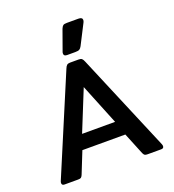

<svg xmlns="http://www.w3.org/2000/svg" viewBox="-159 -1035 1052 1159"><g transform="rotate(-20 366.5 -456.0)"><path d="M317 -745Q317 -753 319 -757L366 -888Q372 -902 378.5 -907Q385 -912 403 -912H477Q502 -912 502 -895Q502 -888 498 -880L432 -751Q425 -738 417 -733.5Q409 -729 390 -729H338Q317 -729 317 -745ZM39 -15Q39 -21 42 -28L306 -654Q312 -669 319 -674.5Q326 -680 339 -680H394Q408 -680 414.5 -674.5Q421 -669 427 -654L691 -28Q694 -21 694 -15Q694 0 677 0H590Q577 0 571.5 -3.5Q566 -7 561 -18L504 -158H228L172 -18Q167 -7 161.5 -3.5Q156 0 143 0H56Q39 0 39 -15ZM472 -251 366 -513 260 -251Z"/></g></svg>

Font: Mitr
Style: Regular
Weight: 400
Designer: Thanarat Vachiruckul
Foundry: Cadson Demak
Version: Version 1.002